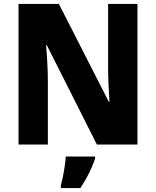

<svg xmlns="http://www.w3.org/2000/svg" viewBox="-20 -734 792 975"><path d="M678 0V-714H529V-391C529 -342 532 -271 536 -218H532L279 -714H74V0H223V-324C223 -375 219 -448 214 -504H218L472 0ZM463 72V61H314C312 100 300 169 289 207V221H388C421 172 445 123 463 72Z"/></svg>

Font: Noto Sans Lao SemiCondensed ExtraBold
Style: Regular
Weight: 800
Width: 4
Designer: Monotype Design Team
Foundry: Monotype Imaging Inc.
Version: Version 2.003